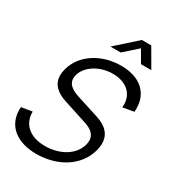

<svg xmlns="http://www.w3.org/2000/svg" viewBox="-262 -1067 1100 1210"><g transform="rotate(30 288.0 -462.5)"><path d="M258.8 -805H333.8L431 -891.5L481.3 -805H556.3L477.9 -940H409.9ZM192.1 15C342.6 15 475.8 -62.5 511.7 -196.5C516.9 -215.7 519.2 -233 519.2 -248.4C519.2 -342.6 433.7 -370.8 387.2 -385L257.4 -426.5C212.1 -440.5 156.2 -461.1 156.2 -515C156.2 -522.6 157.3 -530.9 159.8 -540C178.8 -611.2 264 -664.5 359.8 -664.5C360.2 -664.5 360.7 -664.5 361.1 -664.5C454.1 -663.6 516 -612.3 516 -530.2C516 -523.8 515.6 -517.2 514.9 -510.5L595.6 -524.5C596.3 -532.3 596.6 -540 596.6 -547.4C596.6 -663.4 515.6 -734 380.4 -734.5C379.9 -734.5 379.5 -734.5 379 -734.5C237.7 -734.5 113.9 -658.1 81.5 -537C76.9 -520.1 74.8 -504.6 74.8 -490.4C74.8 -423.7 121.9 -385.9 188.7 -364.5L356.6 -310C395.8 -297.2 440.2 -275.4 440.2 -223.4C440.2 -214.4 438.9 -204.4 435.9 -193.5C413.1 -108.5 320.4 -55.5 213.9 -55.5C106.4 -55.5 38.4 -111.5 39.5 -205L-38.8 -192.5C-39.3 -186.2 -39.6 -180 -39.6 -173.9C-39.6 -56.8 49 15 192.1 15Z"/></g></svg>

Font: Manrope
Style: RegularItalic
Weight: 400
Italic angle: -15°
Designer: Mikhail Sharanda
Foundry: Mikhail Sharanda
Version: Version 4.502;hotconv 1.0.109;makeotfexe 2.5.65596